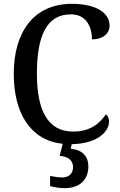

<svg xmlns="http://www.w3.org/2000/svg" viewBox="-20 -744 626 1004"><path d="M317 240C396 240 442 197 442 126C442 73 410 39 350 34L355 10C495 7 550 -59 550 -107C550 -125 544 -139 534 -146C501 -100 455 -56 362 -56C228 -56 173 -170 173 -358C173 -554 222 -669 351 -669C433 -669 461 -601 461 -538C516 -538 553 -567 553 -610C553 -674 487 -724 356 -724C156 -724 52 -576 52 -358C52 -152 139 -10 308 8L292 71C332 74 362 91 362 130C362 164 340 184 305 184C288 184 265 181 242 176V229C265 236 297 240 317 240Z"/></svg>

Font: Noto Serif SemiCondensed Medium
Style: Regular
Weight: 500
Width: 4
Designer: Monotype Design Team
Foundry: Monotype Imaging Inc.
Version: Version 2.014